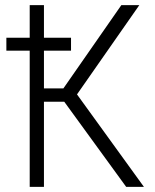

<svg xmlns="http://www.w3.org/2000/svg" viewBox="-20 -731 606 751"><path d="M231.4 -333H151.9V0H96.2V-532.7H4.9V-583.5H96.2V-710.9H151.9V-583.5H257.8V-532.7H151.9V-385.3H228L454.6 -710.9H524.9L281.2 -361.8L543 0H473.6Z"/></svg>

Font: MAUL Condensed Light
Style: Light
Weight: 300
Designer: MAUL
Version: Version 2.137; 2017; ttfautohint (v1.8.3)